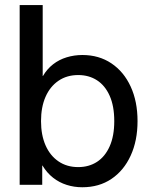

<svg xmlns="http://www.w3.org/2000/svg" viewBox="-20 -748 611 777"><path d="M313 9.8Q279.8 9.8 249.8 0.2Q219.7 -9.3 194.8 -28.8Q169.9 -48.3 151.9 -78.1H150.9V0H59.6V-727.5H152.8V-440.4H153.8Q170.4 -468.8 194.8 -487.8Q219.2 -506.8 249.8 -516.1Q280.3 -525.4 313.5 -525.4Q380.4 -525.4 430.7 -491.7Q481 -458 508.8 -397.7Q536.6 -337.4 536.6 -257.8Q536.6 -178.7 508.8 -118.2Q481 -57.6 430.9 -23.9Q380.9 9.8 313 9.8ZM296.4 -71.8Q339.8 -71.8 372.6 -93Q405.3 -114.3 423.8 -155.8Q442.4 -197.3 442.4 -257.8Q442.4 -318.8 423.8 -360.4Q405.3 -401.9 372.6 -423.1Q339.8 -444.3 296.4 -444.3Q250.5 -444.3 216.6 -421.1Q182.6 -397.9 164.3 -356.2Q146 -314.5 146 -257.8Q146 -201.7 164.3 -159.9Q182.6 -118.2 216.6 -95Q250.5 -71.8 296.4 -71.8Z"/></svg>

Font: Inter Cardless Display
Style: Regular
Weight: 400
Designer: Rasmus Andersson
Foundry: rsms
Version: Version 4.001;git-9221beed3